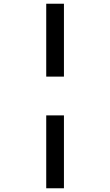

<svg xmlns="http://www.w3.org/2000/svg" viewBox="-20 -778 591 1030"><path d="M228 -758H323V-367H228ZM228 -159H323V232H228Z"/></svg>

Font: Noto Sans SemiBold
Style: Regular
Weight: 600
Designer: Monotype Design Team
Foundry: Monotype Imaging Inc.
Version: Version 2.007